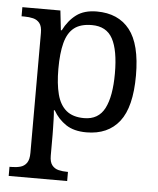

<svg xmlns="http://www.w3.org/2000/svg" viewBox="-55 -593 724 880"><g transform="rotate(5 307.0 -153.0)"><path d="M18 240V198H26Q49 198 67.5 193Q86 188 97 172.5Q108 157 108 126V-426Q108 -456 96.5 -470.5Q85 -485 66.5 -489.5Q48 -494 26 -494H13V-536H188L198 -446H202Q225 -492 261 -519Q297 -546 355 -546Q454 -546 506.5 -479.5Q559 -413 559 -269Q559 -124 506.5 -57Q454 10 355 10Q297 10 260.5 -14.5Q224 -39 202 -78H198Q200 -59 200.5 -37.5Q201 -16 201.5 3Q202 22 202 35V131Q202 160 213.5 174.5Q225 189 243.5 193.5Q262 198 284 198H287V240ZM339 -54Q405 -54 433.5 -109.5Q462 -165 462 -270Q462 -377 433.5 -429.5Q405 -482 338 -482Q286 -482 256.5 -459Q227 -436 214.5 -388.5Q202 -341 202 -269Q202 -200 214.5 -152Q227 -104 257 -79Q287 -54 339 -54Z"/></g></svg>

Font: Noto Serif Tamil
Style: Regular
Weight: 400
Designer: Indian Type Foundry, Tom Grace, and the Monotype Design Team
Foundry: Monotype Imaging Inc.
Version: Version 2.003